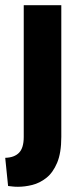

<svg xmlns="http://www.w3.org/2000/svg" viewBox="-30 -548 306 736"><path d="M39 168Q27 168 19 167Q11 166 1 165L-10 57Q25 56 43 37.5Q61 19 61 -23V-528H205V-23Q205 38 189 76Q173 114 147.5 134Q122 154 93.5 161Q65 168 39 168Z"/></svg>

Font: Bricolage Grotesque Condensed
Style: Bold
Weight: 700
Width: 3
Designer: Mathieu Triay
Foundry: Atelier Triay
Version: Version 1.001;gftools[0.9.33.dev8+g029e19f]